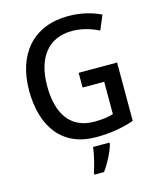

<svg xmlns="http://www.w3.org/2000/svg" viewBox="-135 -818 936 1134"><g transform="rotate(-15 332.5 -251.5)"><path d="M365 -384V-294H497V-96C467 -87 430 -81 382 -81C229 -81 165 -194 165 -356C165 -529 245 -633 390 -633C449 -633 505 -616 553 -592L590 -680C534 -707 466 -724 392 -724C175 -724 55 -578 55 -358C55 -133 164 10 367 10C455 10 529 -3 600 -27V-384ZM434 71V61H334C330 102 312 174 299 209V221H358C391 177 422 114 434 71Z"/></g></svg>

Font: Noto Sans Lao Looped SemiCondensed Medium
Style: Regular
Weight: 500
Width: 4
Designer: Mark Frömberg, Ben Mitchell
Foundry: The Fontpad Ltd
Version: Version 1.002